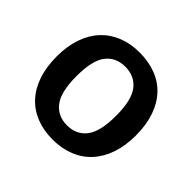

<svg xmlns="http://www.w3.org/2000/svg" viewBox="-145 -743 921 921"><g transform="rotate(45 316.0 -282.5)"><path d="M585 -283Q585 -213 566 -158Q547 -103 512 -65Q477 -27 427 -7Q377 13 316 13Q255 13 205.5 -6.5Q156 -26 121 -63.5Q86 -101 67 -156.5Q48 -212 48 -283Q48 -353 67 -408Q86 -463 121 -500.5Q156 -538 205.5 -558Q255 -578 316 -578Q377 -578 427 -559Q477 -540 512 -502.5Q547 -465 566 -410Q585 -355 585 -283ZM451 -283Q451 -389 415.5 -435Q380 -481 316 -481Q252 -481 217 -435.5Q182 -390 182 -283Q182 -176 218 -130Q254 -84 316 -84Q380 -84 415.5 -130Q451 -176 451 -283Z"/></g></svg>

Font: Qnwhxotralxmqkhsjrfbfhwcoqn
Style: Regular
Weight: 500
Designer: Carrois Corporate & Edenspiekermann
Foundry: Carrois Corporate GbR & Edenspiekermann AG
Version: Version 2.001